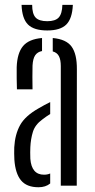

<svg xmlns="http://www.w3.org/2000/svg" viewBox="-20 -762 388 788"><path d="M49.5 -395.5Q49 -414.5 48.5 -440.5Q48 -466.5 48.5 -486Q50.5 -544 74.5 -572.8Q98.5 -601.5 152.5 -606V-552.5Q134 -549 124.5 -535.2Q115 -521.5 113.5 -492.5Q113 -474.5 113 -446.2Q113 -418 113.5 -395.5ZM229.5 0V-490.5Q229.5 -516.5 222 -531.2Q214.5 -546 196.5 -551V-606Q252 -601 274 -570.5Q296 -540 295.5 -477.5L295 0ZM39 -106.5Q38.5 -119.5 38.2 -132.2Q38 -145 38.5 -157.5Q41.5 -210.5 62.5 -248.5Q83.5 -286.5 139.5 -318Q150.5 -324.5 162.2 -330.8Q174 -337 186 -343V-294Q178.5 -289.5 170.5 -284Q162.5 -278.5 153.5 -271.5Q124 -250 115 -220.8Q106 -191.5 104.5 -157.5Q104 -149 104 -136.2Q104 -123.5 104.5 -110.5Q109.5 -45 160.5 -45Q175 -45 186 -50V-9Q167.5 6.5 138 6.5Q89.5 6.5 66.2 -21.8Q43 -50 39 -106.5ZM174 -637Q119.5 -637 95 -661.2Q70.5 -685.5 68.5 -742H112Q112 -705.5 126 -690.2Q140 -675 174 -675Q207 -675 221 -690.2Q235 -705.5 236 -742H279Q276.5 -685.5 252 -661.2Q227.5 -637 174 -637Z"/></svg>

Font: Big Shoulders Stencil Display
Style: Regular
Weight: 400
Designer: Patric King
Foundry: XO Type Co
Version: Version 1.000